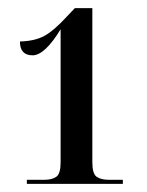

<svg xmlns="http://www.w3.org/2000/svg" viewBox="-20 -839 361 472"><path d="M46 -387H282V-397H248Q228 -397 217.5 -404.5Q207 -412 207 -440V-819H164L145 -799Q113 -764 89.5 -751Q66 -738 29 -737Q29 -703 60 -703Q90 -703 129 -767V-440Q129 -412 118.5 -404.5Q108 -397 89 -397H46Z"/></svg>

Font: Noto Serif Display Condensed Semi
Style: Regular
Weight: 600
Width: 3
Designer: Monotype Design Team
Foundry: Monotype Imaging Inc.
Version: Version 1.900